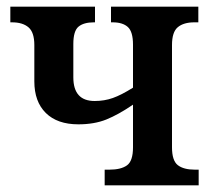

<svg xmlns="http://www.w3.org/2000/svg" viewBox="-20 -556 633 576"><path d="M294 -47H308Q343 -47 361 -60Q379 -73 379 -114V-242Q335 -212 299 -197.5Q263 -183 215 -183Q152 -183 117.5 -217Q83 -251 83 -312V-421Q83 -459 65.5 -474Q48 -489 16 -489H11V-536H265V-489H262Q231 -489 215.5 -476Q200 -463 200 -424V-324Q200 -253 264 -253Q293 -253 318.5 -262Q344 -271 379 -293V-422Q379 -461 363.5 -475Q348 -489 318 -489H313V-536H575V-489H563Q531 -489 513.5 -474.5Q496 -460 496 -421V-114Q496 -74 513.5 -60.5Q531 -47 565 -47H576V0H294Z"/></svg>

Font: Noto Serif NarrowSemiBold
Style: Regular
Weight: 600
Width: 4
Designer: Monotype Design Team
Foundry: Monotype Imaging Inc.
Version: Version 1.001